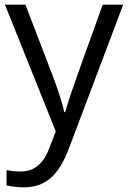

<svg xmlns="http://www.w3.org/2000/svg" viewBox="-20 -555 544 815"><path d="M1 -535.2H87.9L205.1 -230Q243.7 -125.5 252.9 -79.1H256.8Q263.2 -104 283.4 -164.3Q303.7 -224.6 416 -535.2H502.9L272.9 74.2Q238.8 164.6 193.1 202.4Q147.5 240.2 81.1 240.2Q43.9 240.2 7.8 231.9V167Q34.7 172.9 67.9 172.9Q151.4 172.9 187 79.1L216.8 2.9Z"/></svg>

Font: f06252833
Style: Regular
Weight: 400
Foundry: Ascender Corporation
Version: Version 1.10